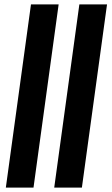

<svg xmlns="http://www.w3.org/2000/svg" viewBox="-20 -851 506 871"><path d="M6.5 0 120.5 -831H246L132 0ZM226 0 340 -831H465.5L351.5 0Z"/></svg>

Font: Merriweather 96pt SemiBold
Style: Italic
Weight: 600
Italic angle: -7.8°
Version: Version 2.101